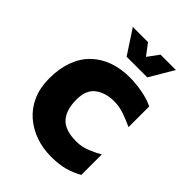

<svg xmlns="http://www.w3.org/2000/svg" viewBox="-208 -804 920 920"><g transform="rotate(45 252.0 -344.5)"><path d="M306 14Q249 14 200 -3.5Q151 -21 113.5 -54Q76 -87 55 -135Q34 -183 34 -245Q34 -312 53 -364Q72 -416 108 -451Q144 -486 193.5 -504Q243 -522 304 -522Q347 -522 391.5 -513.5Q436 -505 468 -489V-349Q433 -365 400 -376.5Q367 -388 332 -388Q274 -388 236 -359.5Q198 -331 198 -266Q198 -196 230.5 -159.5Q263 -123 340 -123Q377 -123 412 -137.5Q447 -152 470 -166V-27Q435 -7 396.5 3.5Q358 14 306 14ZM223 -581 143 -703H246L289 -646L331 -703H435L363 -581Z"/></g></svg>

Font: Maven Pro ExtraBold
Style: Regular
Weight: 800
Designer: Joe Prince
Foundry: Joe Prince
Version: Version 2.100